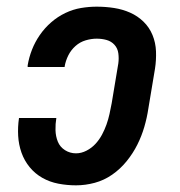

<svg xmlns="http://www.w3.org/2000/svg" viewBox="-20 -548 540 576"><path d="M208 8Q181 8 155 3Q129 -2 107 -14.5Q85 -27 69 -46.5Q53 -66 44.5 -90Q36 -114 34.5 -140.5Q33 -167 37 -194H149Q146 -176 146.5 -157.5Q147 -139 153.5 -123Q160 -107 175 -97.5Q190 -88 208 -88Q224 -88 239.5 -96Q255 -104 266.5 -116.5Q278 -129 286 -144Q294 -159 299.5 -174.5Q305 -190 308.5 -206Q312 -222 315 -238L335 -358Q337 -373 335 -388Q333 -403 323.5 -413.5Q314 -424 300 -428Q286 -432 270 -432Q254 -432 237 -427Q220 -422 206.5 -410Q193 -398 185 -382Q177 -366 174 -349Q174 -349 174 -348.5Q174 -348 174 -347H63Q63 -348 63 -349.5Q63 -351 63 -352Q67 -376 76 -399Q85 -422 99.5 -443Q114 -464 133.5 -481Q153 -498 176 -509Q199 -520 223 -524Q247 -528 270 -528Q297 -528 322.5 -524Q348 -520 370.5 -510Q393 -500 410.5 -483Q428 -466 437.5 -443Q447 -420 448 -394Q449 -368 445 -342L425 -222Q421 -195 413 -167.5Q405 -140 392 -114Q379 -88 360 -64.5Q341 -41 316.5 -24Q292 -7 264 0.5Q236 8 208 8Z"/></svg>

Font: Iosevka Gothic
Style: Bold Italic
Weight: 700
Italic angle: -9°
Monospace: yes
Designer: Belleve Invis
Foundry: Belleve Invis
Version: Version 15.5.1; ttfautohint (v1.8.4)